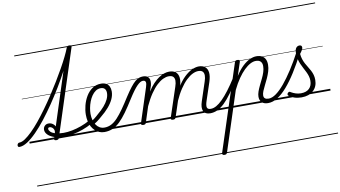

<svg xmlns="http://www.w3.org/2000/svg" viewBox="-262 -1318 3788 2136"><g transform="rotate(-10 1631.5 -249.5)"><path d="M-119 17Q-129 17 -133 9.5Q-137 2 -135.5 -7Q-134 -16 -127.5 -23.5Q-121 -31 -111 -31Q-82 -31 -45.5 -55.5Q-9 -80 35 -123Q79 -166 126 -223.5Q173 -281 221.5 -348Q270 -415 316.5 -485.5Q363 -556 406 -627Q449 -698 485.5 -763Q522 -828 549 -883Q576 -938 591 -978Q595 -990 602 -994.5Q609 -999 622 -999Q639 -999 644 -993.5Q649 -988 645 -976L330 -4Q327 5 320 9.5Q313 14 299 14Q287 14 280 9Q273 4 277 -7L511 -732Q467 -649 414.5 -561.5Q362 -474 305 -390Q248 -306 190.5 -232.5Q133 -159 77.5 -103Q22 -47 -27.5 -15Q-77 17 -119 17ZM0 475H612V485H0ZM0 -20H612V0H0ZM0 -505H612V-500H0ZM0 -995H612V-985H0Z M391 -10Q324 -10 278 -26.5Q232 -43 208 -68.5Q184 -94 184 -123Q184 -149 201 -166.5Q218 -184 245 -184Q272 -184 293 -168.5Q314 -153 323 -129Q332 -105 323 -77L296 -64Q303 -88 296.5 -105Q290 -122 276.5 -131.5Q263 -141 250 -141Q241 -141 236 -137Q231 -133 231 -124Q231 -109 247.5 -92Q264 -75 300 -63.5Q336 -52 394 -52Q439 -52 490 -62Q541 -72 593.5 -91Q646 -110 696 -138Q703 -143 710 -139Q717 -135 721 -127.5Q725 -120 723 -112Q721 -104 712 -99Q663 -71 608 -51Q553 -31 497.5 -20.5Q442 -10 391 -10ZM612 475V485ZM612 -20V0ZM612 -505V-500ZM612 -995V-985Z M701 -113Q730 -129 756.5 -149.5Q783 -170 806 -192Q848 -227 879 -262.5Q910 -298 927.5 -334.5Q945 -371 945 -406Q945 -436 930 -453Q915 -470 885 -470Q874 -470 869.5 -477Q865 -484 866.5 -494Q868 -504 876 -511.5Q884 -519 897 -519Q932 -519 955 -505.5Q978 -492 989 -469Q1000 -446 1000 -414Q1000 -371 980 -327.5Q960 -284 923 -241Q886 -198 834 -156Q809 -133 780 -112Q751 -91 721 -73ZM612 475H1056V485H612ZM612 -20H1056V0H612ZM612 -505H1056V-500H612ZM612 -995H1056V-985H612Z M843 18Q812 18 785.5 7Q759 -4 737.5 -24Q716 -44 701 -72Q686 -100 678.5 -134Q671 -168 671 -207Q671 -257 685 -311.5Q699 -366 727 -413Q755 -460 797.5 -489.5Q840 -519 897 -519Q907 -519 911 -511.5Q915 -504 913 -494Q911 -484 903.5 -477Q896 -470 885 -470Q853 -470 827.5 -452.5Q802 -435 782.5 -406.5Q763 -378 750 -343.5Q737 -309 730.5 -273.5Q724 -238 724 -208Q724 -170 733 -137.5Q742 -105 758.5 -81Q775 -57 798.5 -44Q822 -31 852 -31Q893 -31 929 -49.5Q965 -68 1000 -105.5Q1035 -143 1074 -198.5Q1113 -254 1159 -327Q1198 -387 1227.5 -424.5Q1257 -462 1280.5 -482Q1304 -502 1325.5 -509.5Q1347 -517 1369 -517Q1379 -517 1383.5 -509.5Q1388 -502 1386 -493Q1384 -484 1377 -476.5Q1370 -469 1359 -469Q1346 -469 1330.5 -460Q1315 -451 1295 -431Q1275 -411 1250 -377Q1225 -343 1194 -294Q1144 -214 1101.5 -155Q1059 -96 1019 -57.5Q979 -19 936.5 -0.5Q894 18 843 18ZM1056 475H1181V485H1056ZM1056 -20H1181V0H1056ZM1056 -505H1181V-500H1056ZM1056 -995H1181V-985H1056Z M1282 15Q1270 15 1262.5 10Q1255 5 1258 -6L1384 -394Q1397 -433 1391.5 -451Q1386 -469 1363 -469Q1352 -469 1347.5 -476.5Q1343 -484 1345 -493Q1347 -502 1354 -509.5Q1361 -517 1372 -517Q1395 -517 1411 -509.5Q1427 -502 1436 -487Q1445 -472 1446 -451Q1447 -430 1441 -404L1419 -337Q1451 -388 1484 -422.5Q1517 -457 1549 -478.5Q1581 -500 1610.5 -509.5Q1640 -519 1666 -519Q1712 -519 1739 -497.5Q1766 -476 1771 -433.5Q1776 -391 1756 -329L1649 -4Q1645 6 1639 10.5Q1633 15 1618 15Q1606 15 1598 10Q1590 5 1594 -6L1705 -341Q1719 -381 1718.5 -409.5Q1718 -438 1702.5 -453.5Q1687 -469 1652 -469Q1623 -469 1588.5 -453Q1554 -437 1517.5 -403Q1481 -369 1443.5 -314Q1406 -259 1370 -181L1313 -4Q1310 6 1303.5 10.5Q1297 15 1282 15ZM2038 17Q2009 17 1990 7Q1971 -3 1962 -22.5Q1953 -42 1954.5 -69.5Q1956 -97 1968 -132L2037 -341Q2051 -381 2050.5 -409.5Q2050 -438 2035 -453.5Q2020 -469 1986 -469Q1957 -469 1922.5 -452.5Q1888 -436 1850.5 -400.5Q1813 -365 1775.5 -308.5Q1738 -252 1702 -171H1678Q1710 -263 1750.5 -328.5Q1791 -394 1835 -436.5Q1879 -479 1922 -499Q1965 -519 2001 -519Q2045 -519 2071.5 -497Q2098 -475 2103 -433Q2108 -391 2088 -329L2021 -128Q2004 -77 2010.5 -54Q2017 -31 2052 -31Q2062 -31 2065.5 -23.5Q2069 -16 2067.5 -7Q2066 2 2058.5 9.5Q2051 17 2038 17ZM1181 475H2195V485H1181ZM1181 -20H2195V0H1181ZM1181 -505H2195V-500H1181ZM1181 -995H2195V-985H1181Z M2038 17Q2027 17 2022.5 9.5Q2018 2 2019.5 -7Q2021 -16 2029.5 -23.5Q2038 -31 2053 -31Q2083 -31 2115.5 -49Q2148 -67 2185.5 -104Q2223 -141 2265.5 -197Q2308 -253 2357 -330Q2364 -341 2373 -339.5Q2382 -338 2387 -330Q2392 -322 2386 -312Q2333 -225 2287.5 -162Q2242 -99 2201 -59.5Q2160 -20 2120 -1.5Q2080 17 2038 17ZM2195 475V485ZM2195 -20V0ZM2195 -505V-500ZM2195 -995V-985Z M2113 500Q2099 500 2093 493.5Q2087 487 2090 475L2406 -494Q2410 -506 2416 -510.5Q2422 -515 2435 -515Q2452 -515 2458.5 -509.5Q2465 -504 2461 -492L2411 -339Q2453 -404 2494.5 -443Q2536 -482 2576 -500.5Q2616 -519 2651 -519Q2689 -519 2714 -505.5Q2739 -492 2751.5 -466.5Q2764 -441 2764 -405Q2764 -367 2752.5 -329.5Q2741 -292 2724.5 -256Q2708 -220 2691 -187Q2674 -154 2662.5 -125.5Q2651 -97 2651 -76Q2651 -53 2665 -42Q2679 -31 2707 -31Q2716 -31 2720 -23.5Q2724 -16 2722 -7Q2720 2 2713 9.5Q2706 17 2693 17Q2645 17 2621 -6.5Q2597 -30 2597 -71Q2597 -98 2608 -129Q2619 -160 2635.5 -194Q2652 -228 2669 -262.5Q2686 -297 2697 -331.5Q2708 -366 2708 -399Q2708 -432 2690.5 -450.5Q2673 -469 2636 -469Q2607 -469 2573.5 -451.5Q2540 -434 2504 -399Q2468 -364 2432 -312Q2396 -260 2362 -190L2144 481Q2140 491 2134 495.5Q2128 500 2113 500ZM2195 475H2849V485H2195ZM2195 -20H2849V0H2195ZM2195 -505H2849V-500H2195ZM2195 -995H2849V-985H2195Z M2692 17Q2681 17 2677 9.5Q2673 2 2675.5 -7Q2678 -16 2686 -23.5Q2694 -31 2707 -31Q2745 -31 2790.5 -63.5Q2836 -96 2886.5 -156.5Q2937 -217 2992 -302Q3047 -387 3103 -493Q3109 -503 3118.5 -502Q3128 -501 3134 -492Q3140 -483 3134 -470Q3076 -356 3019 -266Q2962 -176 2907 -113Q2852 -50 2798.5 -16.5Q2745 17 2692 17ZM2849 475V485ZM2849 -20V0ZM2849 -505V-500ZM2849 -995V-985Z M3069 19Q3025 19 2987.5 6.5Q2950 -6 2928 -24Q2920 -32 2920 -40.5Q2920 -49 2928 -57Q2937 -66 2944 -66Q2951 -66 2962 -58Q2984 -45 3011.5 -36Q3039 -27 3070 -27Q3131 -27 3164 -59Q3197 -91 3197 -147Q3197 -174 3189.5 -199Q3182 -224 3170 -248.5Q3158 -273 3144.5 -298Q3131 -323 3119 -350.5Q3107 -378 3099.5 -409Q3092 -440 3092 -476Q3092 -516 3106.5 -535Q3121 -554 3145 -554Q3159 -554 3165.5 -546.5Q3172 -539 3172 -529Q3172 -516 3163.5 -500.5Q3155 -485 3136 -460Q3139 -427 3148 -399.5Q3157 -372 3170 -347.5Q3183 -323 3197.5 -300.5Q3212 -278 3224.5 -254Q3237 -230 3244.5 -204Q3252 -178 3252 -147Q3252 -71 3202.5 -26Q3153 19 3069 19ZM2849 475H3399V485H2849ZM2849 -20H3399V0H2849ZM2849 -505H3399V-500H2849ZM2849 -995H3399V-985H2849Z"/></g></svg>

Font: Playwrite SK Guides
Style: Regular
Weight: 400
Designer: Veronika Burian, José Scaglione
Foundry: TypeTogether
Version: Version 1.003